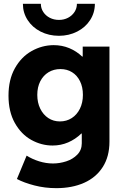

<svg xmlns="http://www.w3.org/2000/svg" viewBox="-20 -770 641 1003"><path d="M68.4 165 119.1 43Q148.4 61.5 184.6 72.8Q220.7 84 256.8 84Q291.5 84 326.2 72.8Q360.8 61.5 384 37.6Q407.2 13.7 407.2 -21.5V-72.3H404.8Q374 -42.5 335.9 -26.1Q297.9 -9.8 254.9 -9.8Q196.3 -9.8 143.6 -39.1Q90.8 -68.4 57.6 -127.4Q24.4 -186.5 24.4 -270.5Q24.4 -354 57.9 -413.6Q91.3 -473.1 145.3 -503.4Q199.2 -533.7 259.8 -534.2Q303.7 -534.2 341.6 -518.6Q379.4 -502.9 409.2 -474.6H412.1V-526.4H551.8V-30.3Q551.8 47.9 516.8 102.5Q481.9 157.2 419.2 185.1Q356.4 212.9 274.4 212.9Q214.4 212.9 159.7 198.7Q105 184.6 68.4 165ZM413.1 -274.4Q413.1 -315.4 397.9 -345.9Q382.8 -376.5 356.4 -392.8Q330.1 -409.2 295.9 -409.2Q260.7 -409.2 233.4 -392.6Q206.1 -376 190.4 -345.5Q174.8 -314.9 174.8 -274.4Q174.8 -233.9 190.2 -202.4Q205.6 -170.9 232.2 -153.3Q258.8 -135.7 293 -135.7Q327.6 -135.7 354.7 -153.1Q381.8 -170.4 397.5 -202.1Q413.1 -233.9 413.1 -274.4ZM99.6 -750H193.4Q193.4 -726.6 206.1 -707.3Q218.8 -688 240.2 -677Q261.7 -666 288.1 -666Q314 -666 335.2 -677Q356.4 -688 369.1 -707.3Q381.8 -726.6 381.8 -750H475.6Q475.6 -703.6 450.9 -665.3Q426.3 -627 383.1 -605Q339.8 -583 288.1 -583Q235.4 -583 192.1 -605Q148.9 -627 124.3 -665.3Q99.6 -703.6 99.6 -750Z"/></svg>

Font: Reddit Sans Vanilla ExtraBold
Style: Regular
Weight: 800
Designer: Stephen Hutchings
Foundry: Reddit
Version: Version 1.013